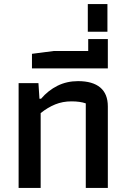

<svg xmlns="http://www.w3.org/2000/svg" viewBox="-20 -929 623 949"><path d="M72 -518H170L175 -441H183Q218 -482 264 -505Q310 -528 366 -528Q438 -528 475.5 -496.5Q513 -465 513 -403V0H404V-418Q376 -428 333 -428Q290 -428 253 -413Q216 -398 181 -370V0H72Z M138 -663 246 -677H416V-736H513V-591H138Z M414 -909H511V-772H414Z"/></svg>

Font: Athiti SemiBold
Style: Regular
Weight: 600
Designer: CadsonDemak Team
Foundry: CadsonDemak
Version: Version 1.032